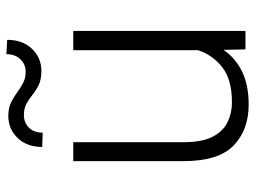

<svg xmlns="http://www.w3.org/2000/svg" viewBox="-117 -656 783 589"><g transform="rotate(-90 274.5 -361.5)"><path d="M417.5 0 416 -67.4Q391.6 -31.2 350.1 -10.7Q308.6 9.8 248 9.8Q170.4 9.8 122.6 -36.4Q74.7 -82.5 74.7 -190.4V-528.3H132.8V-189.5Q132.8 -133.3 149.4 -101.1Q166 -68.8 193.8 -55.2Q221.7 -41.5 254.9 -41.5Q324.7 -41.5 362.5 -71Q400.4 -100.6 415 -145.5V-528.3H474.1V0ZM402.8 -733.4 446.8 -731Q446.8 -683.6 419.2 -654.8Q391.6 -626 351.1 -626Q325.7 -626 308.8 -634Q292 -642.1 278.8 -652.8Q265.6 -663.6 251.2 -671.6Q236.8 -679.7 215.8 -679.7Q193.4 -679.7 177.7 -664.6Q162.1 -649.4 162.1 -622.1L118.2 -623.5Q118.2 -670.4 145.8 -699Q173.3 -727.5 213.4 -727.5Q236.8 -727.5 253.7 -719.5Q270.5 -711.4 284.7 -700.9Q298.8 -690.4 314 -682.4Q329.1 -674.3 349.1 -674.3Q371.6 -674.3 387.2 -690.4Q402.8 -706.5 402.8 -733.4Z"/></g></svg>

Font: Vazirmatn RD UI FD ExtraLight
Style: Regular
Weight: 200
Designer: Saber Rastikerdar
Foundry: Saber Rastikerdar
Version: Version 33.003